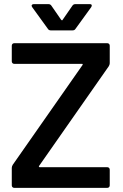

<svg xmlns="http://www.w3.org/2000/svg" viewBox="-20 -909 594 929"><path d="M499 0C506 0 511 -5 511 -12V-88C511 -95 506 -100 499 -100H172C170 -100 169 -101 169 -102L168 -103C168 -104 168 -105 169 -106L506 -588C509 -593 511 -598 511 -603V-688C511 -695 506 -700 499 -700H49C42 -700 37 -695 37 -688V-612C37 -605 42 -600 49 -600H376C378 -600 379 -600 380 -599V-597C380 -596 380 -595 379 -594L42 -112C39 -107 37 -102 37 -97V-12C37 -5 42 0 49 0ZM212 -769C215 -764 220 -762 226 -762H331C337 -762 342 -764 345 -769L421 -874C423 -877 424 -880 424 -882C424 -887 421 -889 414 -889H344C338 -889 333 -886 330 -881L283 -813C282 -810 279 -810 276 -813L229 -881C226 -886 221 -889 215 -889H144C137 -889 133 -886 133 -881C133 -880 134 -877 136 -874Z"/></svg>

Font: Barlow SemiBold Numbers
Style: Regular
Weight: 600
Designer: Jeremy Tribby
Foundry: Tribby Type
Version: Version 1.408